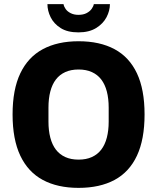

<svg xmlns="http://www.w3.org/2000/svg" viewBox="-20 -899 762 931"><path d="M361 12Q259 12 187.5 -26.5Q116 -65 78.5 -144Q41 -223 41 -344Q41 -465 78.5 -543.5Q116 -622 187.5 -660.5Q259 -699 361 -699Q464 -699 535.5 -660.5Q607 -622 644 -543.5Q681 -465 681 -344Q681 -223 644 -144Q607 -65 535.5 -26.5Q464 12 361 12ZM361 -125Q398 -125 425.5 -137.5Q453 -150 471 -173.5Q489 -197 498 -231.5Q507 -266 507 -309V-377Q507 -421 498 -455.5Q489 -490 471 -513.5Q453 -537 425.5 -549.5Q398 -562 361 -562Q324 -562 296.5 -549.5Q269 -537 251 -513.5Q233 -490 224 -455.5Q215 -421 215 -377V-309Q215 -266 224 -231.5Q233 -197 251 -173.5Q269 -150 296.5 -137.5Q324 -125 361 -125ZM360 -742Q307 -742 274 -763Q241 -784 225.5 -815.5Q210 -847 210 -879H288Q290 -867 298.5 -855Q307 -843 323 -835Q339 -827 360 -827Q384 -827 400 -835.5Q416 -844 424.5 -856Q433 -868 435 -879H513Q513 -847 496.5 -815.5Q480 -784 446 -763Q412 -742 360 -742Z"/></svg>

Font: Archivo SemiCondensed ExtraBold
Style: Regular
Weight: 800
Width: 4
Designer: Hector Gatti
Foundry: Omnibus-Type
Version: Version 2.001